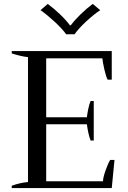

<svg xmlns="http://www.w3.org/2000/svg" viewBox="-20 -961 653 981"><path d="M187 -909 224 -941Q254 -919 286 -888.5Q318 -858 337 -832H342Q361 -858 392.5 -888.5Q424 -919 454 -941L492 -909Q460 -888 421 -852Q382 -816 361 -786H318Q297 -815 258 -851Q219 -887 187 -909ZM565 -144 551 0H40V-12Q81 -27 123 -31V-669Q87 -673 40 -688V-700H551V-554H530Q522 -568 513.5 -605Q505 -642 503 -663H216V-362H424Q426 -380 431 -404.5Q436 -429 443 -445H459V-243H443Q436 -260 431 -284.5Q426 -309 424 -326H216V-35H506Q507 -56 520 -92Q533 -128 543 -144Z"/></svg>

Font: Trirong
Style: Regular
Weight: 400
Designer: Katatrad Team
Foundry: CadsonDemak
Version: Version 1.001